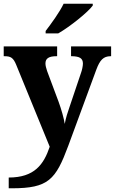

<svg xmlns="http://www.w3.org/2000/svg" viewBox="-20 -786 619 1035"><path d="M226 -619V-606H294C357 -642 455 -721 480 -756V-766H323C302 -721 255 -657 226 -619ZM27 171V229H44C241 229 280 183 348 0L499 -410C519 -464 538 -482 575 -483H579V-536H363V-483H368C409 -482 427 -472 427 -443C427 -431 422 -407 417 -394L354 -207C345 -182 335 -151 329 -118C325 -146 311 -196 296 -237L234 -403C229 -418 225 -432 225 -444C225 -470 242 -483 284 -483H288V-536H0V-483H4C38 -483 52 -475 68 -435L248 5C216 100 166 171 27 171Z"/></svg>

Font: Noto Serif Georgian Bold
Style: Regular
Weight: 700
Designer: Monotype Design Team, Akaki Razmadze
Foundry: Google LLC
Version: Version 2.003